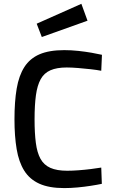

<svg xmlns="http://www.w3.org/2000/svg" viewBox="-20 -956 584 987"><path d="M310.4 10.9Q232.1 10.9 182.2 -11.7Q132.2 -34.4 104.5 -78.8Q76.7 -123.2 65.6 -189.5Q54.4 -255.8 54.4 -342.6Q54.4 -434 65.8 -500.8Q77.2 -567.6 105.4 -611.6Q133.6 -655.5 183.2 -676.9Q232.9 -698.3 310.4 -698.3Q346 -698.3 382.5 -694.4Q419 -690.4 450.7 -684.9Q482.4 -679.3 504.1 -674.3L500.5 -592.2Q478.3 -596.6 446.1 -600.2Q414 -603.7 381.3 -606.4Q348.5 -609.1 322.9 -609.1Q272.4 -609.1 239.6 -594.9Q206.8 -580.7 189.3 -549.1Q171.7 -517.5 164.7 -466.6Q157.7 -415.7 157.7 -342.6Q157.7 -271.4 164.3 -221.3Q170.8 -171.2 188.2 -139.6Q205.7 -107.9 238.9 -93.1Q272.1 -78.3 325.4 -78.3Q351.8 -78.3 384.1 -80.7Q416.4 -83.1 447.3 -87Q478.3 -90.8 500.5 -94.6L503.5 -11Q479.8 -6 446.9 -0.9Q414.1 4.3 378.3 7.6Q342.5 10.9 310.4 10.9ZM194.9 -765.7 168.6 -834.2 398.3 -936.4 429.9 -849.6Z"/></svg>

Font: TitilliumWeb ExtraLight
Style: Regular
Weight: 400
Designer: Mohamed Gaber, Accademia di Belle Arti di Urbino and others
Foundry: Kief Type Foundry, Accademia di Belle Arti di Urbino and others
Version: Version 3.000; ttfautohint (v1.8.2)